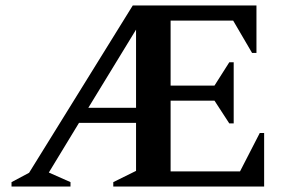

<svg xmlns="http://www.w3.org/2000/svg" viewBox="-20 -680 1050 700"><path d="M464 -660H915V-487H899L830 -605H602V-368H762L816 -453H832V-230H816L762 -313H602V-55H855L927 -195H943V0H393V-16L476 -57V-232H268L158 -51L237 -16V0H22V-16L86 -50ZM302 -287H476V-572Z"/></svg>

Font: Spectral SC SemiBold
Style: Regular
Weight: 600
Designer: Jean-Baptiste Levee
Foundry: Production Type
Version: Version 2.001